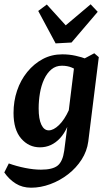

<svg xmlns="http://www.w3.org/2000/svg" viewBox="-32 -681 513 894"><path d="M113 193Q72 193 41 173.5Q10 154 -12 122L9 80Q45 93 85 101Q125 109 159 109Q213 109 236.5 90Q260 71 267 21L284 -112L285 -141L315 -384L407 -433L428 -415L379 -22Q373 23 348 62Q323 101 285 130.5Q247 160 202 176.5Q157 193 113 193ZM154 5Q102 5 66.5 -36Q31 -77 31 -155Q31 -210 47.5 -259Q64 -308 95 -346Q126 -384 167 -406Q208 -428 258 -428Q290 -428 319.5 -421.5Q349 -415 372 -406L342 -343Q322 -358 302 -366.5Q282 -375 256 -375Q228 -375 207.5 -358Q187 -341 173.5 -312Q160 -283 154 -247.5Q148 -212 148 -176Q148 -127 160.5 -100.5Q173 -74 195 -74Q217 -74 242.5 -98.5Q268 -123 289 -169L303 -162Q287 -80 247.5 -37.5Q208 5 154 5ZM423 -626 301 -483 227 -479 146 -630 186 -660 274 -563 390 -661Z"/></svg>

Font: Yrsa SemiBold
Style: Italic
Weight: 600
Italic angle: -7.10001°
Version: Version 2.004